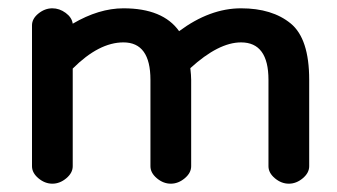

<svg xmlns="http://www.w3.org/2000/svg" viewBox="-20 -432 810 462"><path d="M57 -32V-371Q57 -387 72.5 -399.5Q88 -412 106 -412Q123 -412 138 -401Q153 -390 155 -375Q218 -412 277 -412Q372 -412 411 -357Q485 -412 560 -412Q635 -412 679.5 -375.5Q724 -339 724 -240V-32Q724 -16 708.5 -3Q693 10 675 10Q657 10 641.5 -3Q626 -16 626 -32V-240Q626 -330 560 -330Q506 -330 438 -268Q440 -250 440 -240V-32Q440 -16 424.5 -3Q409 10 391 10Q373 10 357.5 -3Q342 -16 342 -32V-240Q342 -330 277 -330Q218 -330 155 -267V-32Q155 -16 139.5 -3Q124 10 106 10Q88 10 72.5 -3Q57 -16 57 -32Z"/></svg>

Font: Hoogli
Style: Bold
Weight: 700
Designer: Anand Singh Naorem
Foundry: Brand New Type
Version: Version 1.00 b007